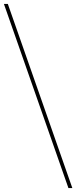

<svg xmlns="http://www.w3.org/2000/svg" viewBox="-50 -862 390 982"><path d="M-30 -842H-10L320 100H300Z"/></svg>

Font: iiserrat Thin
Style: Regular
Weight: 100
Designer: Akira Ohta
Foundry: Akira Ohta
Version: Version 1.200;Glyphs 3.3.1 (3343)